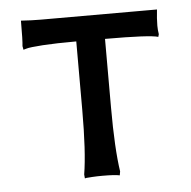

<svg xmlns="http://www.w3.org/2000/svg" viewBox="-41 -482 529 533"><g transform="rotate(-5 224.0 -216.0)"><path d="M173.8 -1Q184.1 -64 184.1 -180.2V-371.1Q127.4 -371.1 90.6 -368.7Q53.7 -366.2 44.9 -363.3L36.1 -360.8L34.2 -371.1Q36.1 -385.3 36.1 -441.9Q66.4 -439.9 90.8 -439.9H356.9H397H415Q412.1 -414.1 412.1 -395Q412.1 -382.8 414.1 -371.1L412.1 -363.8Q388.7 -371.1 264.2 -371.1V-180.2Q264.2 -64.5 273.9 -1L272 9.8Q258.3 6.8 224.1 6.8Q208.5 6.8 196 7.6Q183.6 8.3 179.2 8.8L174.8 9.8Z"/></g></svg>

Font: Linear Smooth Low Contrast
Style: Regular
Weight: 500
Designer: Philipp H. Poll, Flanker
Foundry: Philipp H. Poll, reworked by Flanker
Version: Version 1.010 | FøM Fix